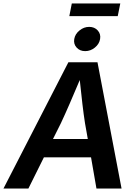

<svg xmlns="http://www.w3.org/2000/svg" viewBox="-41 -1086 790 1106"><path d="M-21 0 353 -727.5H520.5L659.2 0H514.6L483.4 -179.7H211.9L122.6 0ZM264.2 -285.2H464.8L448.7 -376Q440.9 -425.8 433.6 -487.8Q426.3 -549.8 418.5 -625Q386.7 -549.8 359.9 -487.8Q333 -425.8 309.6 -376ZM651.9 -1065.9 637.2 -993.2H358.4L372.6 -1065.9ZM449.7 -791.5Q418.9 -791.5 400.4 -812Q381.8 -832.5 386.7 -861.3Q391.6 -890.1 417 -910.6Q442.4 -931.2 472.7 -931.2Q503.4 -931.2 522 -910.6Q540.5 -890.1 535.6 -861.3Q530.8 -832.5 505.6 -812Q480.5 -791.5 449.7 -791.5Z"/></svg>

Font: Inter Semi Bold
Style: Italic
Weight: 600
Italic angle: -9.39999°
Designer: Rasmus Andersson
Foundry: rsms
Version: Version 4.000;git-3c8e0fc